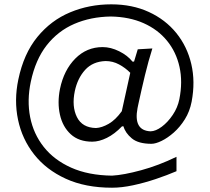

<svg xmlns="http://www.w3.org/2000/svg" viewBox="-20 -729 967 886"><path d="M497.1 137.2Q374 137.2 283.4 95.7Q192.9 54.2 137.5 -16.4Q82 -86.9 63.2 -176.5Q44.4 -266.1 64.5 -361.8Q89.4 -481.4 152.3 -558.3Q215.3 -635.3 303.7 -672.1Q392.1 -709 493.2 -709Q590.3 -709 666.7 -673.8Q743.2 -638.7 793.5 -576.7Q843.8 -514.6 862.8 -433.3Q881.8 -352.1 864.3 -259.8Q855.5 -214.4 833 -178.5Q810.5 -142.6 782 -117.4Q753.4 -92.3 725.8 -78.9Q698.2 -65.4 678.7 -65.4Q618.2 -65.4 588.1 -90.6Q558.1 -115.7 549.8 -146H543Q508.8 -110.4 473.1 -92.8Q437.5 -75.2 405.8 -75.2Q343.8 -75.2 306.4 -109.6Q269 -144 256.6 -199.7Q244.1 -255.4 256.8 -318.8Q274.9 -405.8 327.4 -458.7Q379.9 -511.7 453.6 -511.7Q491.2 -511.7 530 -492.4Q568.8 -473.1 591.3 -444.8H598.6L615.7 -501.5L683.1 -505.4Q664.6 -446.8 648.9 -381.8Q633.3 -316.9 619.1 -251.5L614.7 -230.5Q594.7 -126.5 674.8 -123Q698.7 -123.5 726.6 -144.3Q754.4 -165 777.1 -198.7Q799.8 -232.4 807.6 -271Q823.7 -351.6 808.3 -420.4Q793 -489.3 750.7 -541Q708.5 -592.8 642.6 -622.1Q576.7 -651.4 491.2 -652.8Q398.4 -651.4 322.8 -618.7Q247.1 -585.9 195.3 -519.8Q143.6 -453.6 122.1 -351.6Q104 -266.1 119.1 -188.7Q134.3 -111.3 181.9 -51Q229.5 9.3 308.6 44.7Q387.7 80.1 497.1 81.5Q550.3 78.6 631.1 56.6Q711.9 34.7 794.4 -5.4V61Q751 79.6 698.7 97.2Q646.5 114.7 594 126Q541.5 137.2 497.1 137.2ZM422.9 -138.2Q450.2 -139.6 481.7 -157.7Q513.2 -175.8 542 -215.8L581.1 -393.1Q558.6 -416 529.5 -431.6Q500.5 -447.3 467.3 -447.3Q408.2 -445.3 373 -406.7Q337.9 -368.2 325.2 -308.6Q310.5 -237.8 335 -188.7Q359.4 -139.6 422.9 -138.2Z"/></svg>

Font: Pinar DS4-Regular
Style: Regular
Weight: 400
Designer: Amin Abedi
Version: Version 2.000